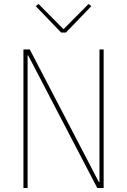

<svg xmlns="http://www.w3.org/2000/svg" viewBox="-20 -947 640 967"><path d="M122 -668H119V0H98V-698H130L478 -30H481V-698H502V0H470ZM288 -783 160 -916 174 -927 300 -800 426 -927 440 -916 312 -783Z"/></svg>

Font: IBM Plex Mono Thin
Style: Regular
Weight: 100
Monospace: yes
Designer: Mike Abbink, Paul van der Laan, Pieter van Rosmalen
Foundry: Bold Monday
Version: Version 2.3